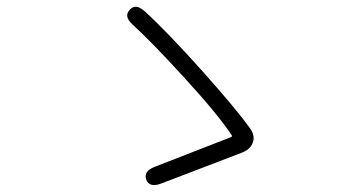

<svg xmlns="http://www.w3.org/2000/svg" viewBox="-20 -638 1040 567"><path d="M456 -96Q422 -83 412 -107Q403 -132 436 -145L662 -233Q667 -235 664 -239Q623 -301 523 -410Q427 -515 371 -566Q345 -590 363 -609Q380 -629 407 -605Q476 -542 583 -422Q679 -314 717 -261Q734 -238 727 -218Q720 -197 694 -187Z"/></svg>

Font: Resource Han Rounded JP Light
Style: Regular
Weight: 300
Designer: Cyano Hao (round all glyphs); Ryoko NISHIZUKA 西塚涼子 (kana, bopomofo & ideographs); Paul D. Hunt (Latin, Greek & Cyrillic)
Foundry: Cyano Hao
Version: 0.990